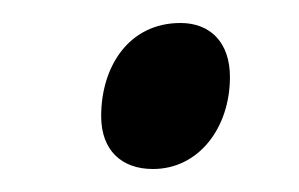

<svg xmlns="http://www.w3.org/2000/svg" viewBox="-20 -436 260 167"><path d="M113 -289C153 -289 180 -325 180 -369C180 -399 163 -416 137 -416C92 -416 68 -378 68 -335C68 -305 86 -289 113 -289Z"/></svg>

Font: Noto Sans Condensed
Style: Italic
Weight: 400
Width: 3
Italic angle: -12°
Designer: Monotype Design Team
Foundry: Monotype Imaging Inc.
Version: Version 2.013